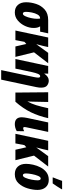

<svg xmlns="http://www.w3.org/2000/svg" viewBox="1066 -1894 1068 3240"><g transform="rotate(90 1600.0 -274.0)"><path d="M190 10Q266 10 325 -39.5Q384 -89 418 -162.5Q452 -236 452 -308Q452 -347 444.5 -372.5Q437 -398 425 -417H514L543 -553H320Q207 -553 141 -494.5Q75 -436 46.5 -350Q18 -264 18 -180Q18 -92 63.5 -41Q109 10 190 10ZM211 -126Q180 -126 180 -179Q180 -222 191 -277.5Q202 -333 226 -375Q250 -417 290 -417H293Q294 -408 295.5 -396Q297 -384 297 -364Q297 -320 285 -264Q273 -208 253.5 -167Q234 -126 211 -126Z M495 0H657L686 -152L722 -184L764 0H940L863 -314L1047 -553H872L728 -355H726Q743 -411 755 -467L774 -553H613Z M1163 240H1324L1450 -353Q1456 -380 1457.5 -399.5Q1459 -419 1459 -434Q1459 -508 1422 -535.5Q1385 -563 1341 -563Q1275 -563 1224 -489H1221L1223 -553H1094L976 0H1138L1198 -285Q1210 -340 1226 -379Q1242 -418 1266 -418Q1290 -418 1290 -383Q1290 -370 1286.5 -350Q1283 -330 1279 -308Z M1542 0H1697Q1810 -129 1874 -260Q1938 -391 1974 -553H1806Q1779 -428 1754.5 -349Q1730 -270 1692 -202Q1694 -229 1694.5 -257.5Q1695 -286 1696 -313L1701 -553H1537Z M2076 10Q2103 10 2134.5 2Q2166 -6 2193 -23L2194 -148Q2164 -131 2144 -131Q2124 -131 2124 -154Q2124 -168 2127 -179L2206 -553H2046L1970 -197Q1966 -176 1962.5 -152Q1959 -128 1959 -107Q1959 10 2076 10Z M2238 0H2400L2429 -152L2465 -184L2507 0H2683L2606 -314L2790 -553H2615L2471 -355H2469Q2486 -411 2498 -467L2517 -553H2356Z M2919 10Q3015 10 3073.5 -53.5Q3132 -117 3158.5 -206.5Q3185 -296 3185 -373Q3185 -459 3140 -511Q3095 -563 3015 -563Q2940 -563 2888.5 -524.5Q2837 -486 2805.5 -425.5Q2774 -365 2759.5 -299.5Q2745 -234 2745 -180Q2745 -92 2791 -41Q2837 10 2919 10ZM2938 -126Q2907 -126 2907 -179Q2907 -220 2918 -278.5Q2929 -337 2948 -382Q2967 -427 2993 -427Q3023 -427 3023 -373Q3023 -333 3012 -274.5Q3001 -216 2982 -171Q2963 -126 2938 -126ZM2974 -629H3075Q3097 -657 3125 -702Q3153 -747 3172 -778L3174 -788H3032Q3028 -775 3017 -745.5Q3006 -716 2994.5 -686Q2983 -656 2977 -643Z"/></g></svg>

Font: Noto Sans Display Condensed Black
Style: Italic
Weight: 900
Width: 3
Italic angle: -192°
Designer: Monotype Design Team
Foundry: Monotype Imaging Inc.
Version: Version 1.900